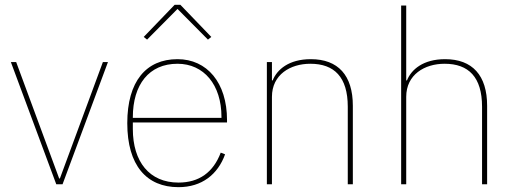

<svg xmlns="http://www.w3.org/2000/svg" viewBox="-20 -763 2132 795"><path d="M213 0H239L427 -506H406L228 -24H225L47 -506H25Z M703 -743 575 -610 589 -599 715 -726 841 -599 855 -610 727 -743ZM719 12C816 12 882 -41 912 -124L894 -131C863 -49 804 -7 719 -7C599 -7 530 -93 530 -229V-256H920V-266C920 -421 837 -518 715 -518C585 -518 507 -426 507 -253C507 -78 587 12 719 12ZM715 -499C824 -499 897 -412 897 -279V-275H530V-277C530 -413 597 -499 715 -499Z M1106 0V-362C1106 -454 1182 -499 1265 -499C1364 -499 1420 -444 1420 -321V0H1441V-325C1441 -451 1380 -518 1267 -518C1176 -518 1127 -475 1109 -430H1106V-506H1085V0Z M1641 0H1662V-362C1662 -454 1738 -499 1821 -499C1920 -499 1976 -444 1976 -321V0H1997V-325C1997 -451 1936 -518 1823 -518C1732 -518 1683 -475 1665 -430H1662V-740H1641Z"/></svg>

Font: IBM Plex Thai Looped Thin
Style: Regular
Weight: 100
Designer: Mike Abbink, Paul van der Laan, Pieter van Rosmalen, Ben Mitchell, Mark Frömberg
Foundry: Bold Monday
Version: Version 1.0